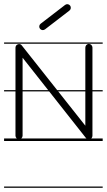

<svg xmlns="http://www.w3.org/2000/svg" viewBox="-22 -666 512 918"><path d="M-2.5 -463V-457H469V-463ZM-2.5 -235V-229H469V-235ZM-2.5 -4V8H469V-4ZM-2.5 226V232H469V226ZM403 -456C393 -456 386 -448 386 -438V-65L82 -449C78 -455 70 -457 63 -454C57 -452 52 -446 52 -438V-17C52 -8 60 0 69 0C78 0 86 -8 86 -17V-390L389 -6C394 -1 401 2 408 0C415 -2 420 -10 420 -17V-438C420 -443 418 -447 415 -451C412 -454 407 -456 403 -456ZM193 -525.5 310 -615.5C317.4 -621.2 318.8 -631.9 313.1 -639.4C307.4 -646.8 296.7 -648.2 289.3 -642.5L172.3 -552.5C164.8 -546.8 163.4 -536.1 169.2 -528.6C174.9 -521.2 185.6 -519.8 193 -525.5Z"/></svg>

Font: LetsTraceRuled
Style: Medium
Weight: 500
Version: Version 003.000